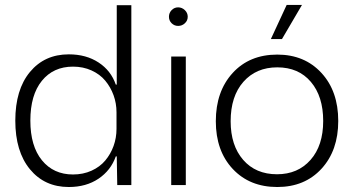

<svg xmlns="http://www.w3.org/2000/svg" viewBox="-20 -750 1432 778"><path d="M258.8 7.8Q160.6 7.8 101.3 -64.2Q42 -136.2 42 -261.2Q42 -386.7 101.3 -458.3Q160.6 -529.8 258.8 -529.8Q329.1 -529.8 379.4 -496.8Q429.7 -463.9 449.2 -407.2H453.1V-729H512.2V0H455.1L453.1 -116.2H449.2Q429.2 -59.6 379.2 -25.9Q329.1 7.8 258.8 7.8ZM103 -261.2Q103 -158.2 149.9 -100.6Q196.8 -43 275.9 -43Q316.9 -43 350.8 -58.3Q384.8 -73.7 406.5 -99.6Q428.2 -125.5 440.2 -158.4Q452.1 -191.4 452.1 -228V-294.9Q452.1 -331.1 440.2 -364Q428.2 -397 406.5 -423.1Q384.8 -449.2 350.8 -464.6Q316.9 -480 275.9 -480Q196.3 -480 149.7 -422.6Q103 -365.2 103 -261.2Z M673.8 0V-521H732.9V0ZM701.7 -720.2Q717.3 -720.2 729 -709Q740.7 -697.8 740.7 -682.1Q740.7 -666.5 729.2 -655.8Q717.8 -645 701.7 -645Q686.5 -645 675.5 -655.8Q664.6 -666.5 664.6 -682.1Q664.6 -697.8 675.5 -709Q686.5 -720.2 701.7 -720.2Z M1103.5 7.8Q991.7 7.8 923.1 -65.4Q854.5 -138.7 854.5 -258.8Q854.5 -379.4 922.6 -454.1Q990.7 -528.8 1103.5 -528.8Q1213.9 -528.8 1282.2 -454.8Q1350.6 -380.9 1350.6 -259.8Q1350.6 -140.1 1282.7 -66.2Q1214.8 7.8 1103.5 7.8ZM914.6 -258.8Q914.6 -160.6 965.3 -102.3Q1016.1 -43.9 1102.5 -43.9Q1187 -43.9 1238.3 -102.1Q1289.6 -160.2 1289.6 -259.8Q1289.6 -359.4 1239.7 -418.2Q1189.9 -477.1 1103.5 -477.1Q1018.1 -477.1 966.3 -418.5Q914.6 -359.9 914.6 -258.8ZM1077.6 -591.8 1141.6 -730H1203.6L1122.6 -591.8Z"/></svg>

Font: Lumene Sans Light
Style: Regular
Weight: 300
Designer: Deni Anggara
Version: Version 1.003;Glyphs 3.1.2 (3151)